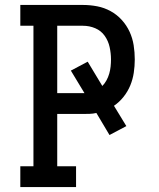

<svg xmlns="http://www.w3.org/2000/svg" viewBox="-20 -755 640 775"><path d="M62 0V-84H115V-651H62V-735H315Q344 -735 372.5 -729.5Q401 -724 426.5 -710Q452 -696 471.5 -674.5Q491 -653 503 -627Q515 -601 519.5 -572.5Q524 -544 524 -515Q524 -488 520 -461.5Q516 -435 506 -410.5Q496 -386 479 -364.5Q462 -343 440 -328L490 -246L422 -210L369 -299Q356 -296 342.5 -295.5Q329 -295 315 -295H211V-84H287V0ZM211 -379H321L266 -470L334 -506L393 -408Q403 -418 410 -431Q417 -444 421 -458Q425 -472 426.5 -486.5Q428 -501 428 -515Q428 -540 422.5 -565Q417 -590 402.5 -610.5Q388 -631 364.5 -641Q341 -651 315 -651H211Z"/></svg>

Font: Iosevka HT Medium Extended
Style: Regular
Weight: 500
Width: 7
Monospace: yes
Designer: Belleve Invis
Foundry: Belleve Invis
Version: Version 32.3.0; ttfautohint (v1.8.4)